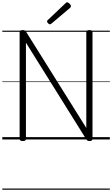

<svg xmlns="http://www.w3.org/2000/svg" viewBox="-20 -1215 977 1673"><path d="M178 14Q151 14 151 -5V-934Q151 -944 157.5 -948.5Q164 -953 178 -953Q190 -953 196 -949.5Q202 -946 208 -937L732 -100V-934Q732 -944 738.5 -948.5Q745 -953 759 -953Q786 -953 786 -934V-5Q786 5 779 9.5Q772 14 760 14Q749 14 743 10.5Q737 7 731 -2L206 -843V-5Q206 5 199.5 9.5Q193 14 178 14ZM415 -1003Q408 -1003 399 -1012Q390 -1021 390 -1028Q390 -1030 391 -1033.5Q392 -1037 396 -1040L550 -1186Q554 -1189 557 -1192Q560 -1195 564 -1195Q571 -1195 579 -1189Q587 -1183 592.5 -1175.5Q598 -1168 598 -1161Q598 -1157 596.5 -1154Q595 -1151 590 -1146L429 -1010Q424 -1007 421.5 -1005Q419 -1003 415 -1003ZM0 428H937V438H0ZM0 -20H937V0H0ZM0 -505H937V-500H0ZM0 -948H937V-938H0Z"/></svg>

Font: Playwrite US Modern Guides
Style: Regular
Weight: 400
Designer: Veronika Burian, José Scaglione
Foundry: TypeTogether
Version: Version 1.003